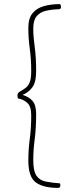

<svg xmlns="http://www.w3.org/2000/svg" viewBox="-20 -764 336 935"><path d="M263 151Q190 151 154 124Q118 97 118 18Q118 -36 125 -87.5Q132 -139 132 -203Q132 -246 113 -263Q94 -280 67 -285Q66 -289 65.5 -293Q65 -297 65 -299Q65 -312 77 -318Q93 -327 105.5 -336.5Q118 -346 125 -364Q132 -382 132 -417Q132 -477 125 -526.5Q118 -576 118 -629Q118 -674 138 -699Q158 -724 193 -734Q228 -744 273 -744Q275 -741 276 -737.5Q277 -734 277 -730Q277 -719 266 -719Q230 -718 202 -711Q174 -704 158 -684.5Q142 -665 142 -625Q142 -586 149 -535.5Q156 -485 156 -418Q156 -363 137 -338Q118 -313 90 -302Q120 -293 138 -273Q156 -253 156 -209Q156 -139 149 -86Q142 -33 142 15Q142 69 157.5 91.5Q173 114 202 120Q231 126 272 129Q273 132 273.5 134.5Q274 137 274 139Q274 144 271.5 147.5Q269 151 263 151Z"/></svg>

Font: Yanone Kaffeesatz ExtraLight ExtraLight
Style: Regular
Weight: 250
Version: Version 2.003